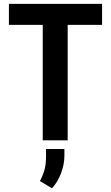

<svg xmlns="http://www.w3.org/2000/svg" viewBox="-20 -731 578 1000"><path d="M332.5 -710.9V0H202.6V-710.9ZM511.7 -710.9V-601.6H26.4V-710.9ZM315.4 44.9V80.6Q315.4 125 297.6 171.9Q279.8 218.8 250.5 249.5L188 211.9Q202.6 184.6 211.2 155.3Q219.7 126 219.7 86.4V44.9Z"/></svg>

Font: Roboto Condensed SemiBold
Style: Regular
Weight: 600
Designer: Christian Robertson
Foundry: Google
Version: Version 3.008; 2023